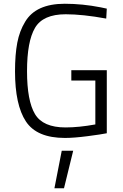

<svg xmlns="http://www.w3.org/2000/svg" viewBox="-20 -725 657 1023"><path d="M360 -296V-351H549V-15Q520 -9 447 0.5Q374 10 326 10Q176 10 118 -78Q60 -166 60 -345Q60 -434 72 -497Q84 -560 114 -609Q171 -705 325 -705Q419 -705 516 -686L549 -679L546 -626Q421 -649 330 -649Q209 -649 166.5 -576.5Q124 -504 124 -346Q124 -188 166.5 -117Q209 -46 329 -46Q400 -46 488 -62V-296ZM309 78H370L321 278H270Z"/></svg>

Font: Titillium Web
Style: Light
Weight: 300
Version: Version 1.001;PS 57.000;hotconv 1.0.70;makeotf.lib2.5.55311